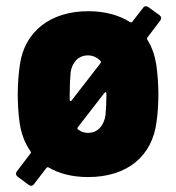

<svg xmlns="http://www.w3.org/2000/svg" viewBox="-20 -561 567 617"><path d="M454 -441 495 -495C497 -498 498 -501 498 -503C498 -506 496 -509 493 -512L457 -538C454 -540 451 -541 449 -541C445 -541 442 -539 440 -536L405 -491C403 -489 401 -488 398 -490C363 -512 318 -525 264 -525C140 -525 59 -458 44 -354C40 -328 37 -289 37 -259C37 -231 39 -193 43 -167C48 -132 60 -100 78 -75C80 -72 80 -71 78 -68L34 -10C29 -3 31 2 37 7L72 33C75 35 77 36 80 36C83 36 87 34 89 31L129 -21C131 -24 133 -24 136 -23C170 -3 213 8 263 8C389 8 469 -59 483 -169C487 -195 489 -232 489 -260C489 -290 486 -328 482 -355C477 -384 468 -411 453 -434C452 -437 452 -438 454 -441ZM204 -259C204 -283 205 -307 207 -329C212 -361 232 -383 263 -383C279 -383 293 -376 303 -365C305 -363 305 -361 303 -358L210 -238C207 -235 204 -236 204 -240ZM319 -191C314 -157 294 -134 263 -134C250 -134 239 -138 231 -145C228 -147 228 -149 230 -152L316 -263C319 -266 322 -265 322 -261V-259C322 -236 321 -212 319 -191Z"/></svg>

Font: Barlow Semi Condensed ExtraBold
Style: Regular
Weight: 800
Width: 4
Designer: Jeremy Tribby
Foundry: Tribby Type
Version: Version 1.422;hotconv 1.0.109;makeotfexe 2.5.65596